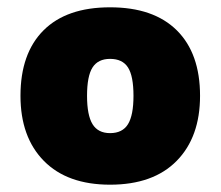

<svg xmlns="http://www.w3.org/2000/svg" viewBox="-20 -490 603 525"><path d="M36 -228Q36 -344 99 -407Q162 -470 281 -470Q400 -470 463.5 -407Q527 -344 527 -228Q527 -115 463 -50Q399 15 281 15Q164 15 100 -50Q36 -115 36 -228ZM345 -228Q345 -282 330 -305.5Q315 -329 281 -329Q248 -329 233 -305.5Q218 -282 218 -228Q218 -175 233 -150.5Q248 -126 281 -126Q315 -126 330 -150.5Q345 -175 345 -228Z"/></svg>

Font: Noto Sans Thai Black
Style: Regular
Weight: 900
Designer: Monotype Design Team
Foundry: Monotype Imaging Inc.
Version: Version 1.000